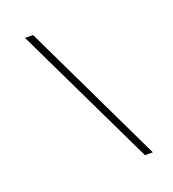

<svg xmlns="http://www.w3.org/2000/svg" viewBox="-148 -866 952 1058"><g transform="rotate(-20 327.5 -336.5)"><path d="M566 80H520L120 -753H167Z"/></g></svg>

Font: DM Sans 20pt ExtraLight
Style: Italic
Weight: 250
Italic angle: -10°
Version: Version 4.004;gftools[0.9.30]